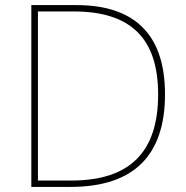

<svg xmlns="http://www.w3.org/2000/svg" viewBox="-20 -734 732 754"><path d="M628 -364C628 -591 516 -714 280 -714H103V0H257C507 0 628 -125 628 -364ZM601 -363C601 -136 489 -25 260 -25H129V-689H270C502 -689 601 -575 601 -363Z"/></svg>

Font: Noto Kufi Arabic Thin
Style: Regular
Weight: 100
Designer: Monotype Design Team, David Williams, Khaled Hosny
Foundry: Google LLC
Version: Version 2.109